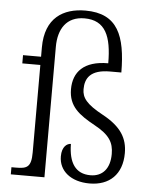

<svg xmlns="http://www.w3.org/2000/svg" viewBox="-54 -804 678 859"><g transform="rotate(5 285.0 -374.5)"><path d="M380 10C469 10 526 -43 526 -139C526 -204 498 -255 413 -301C337 -342 317 -370 317 -408C317 -457 340 -497 428 -497H479C478 -661 441 -759 295 -759C196 -759 115 -711 115 -578V-536H34V-499H115V-106C115 -39 95 -32 46 -32H26V0H177V-586C177 -666 213 -724 294 -724C388 -724 417 -654 417 -533C307 -533 261 -480 261 -403C261 -326 309 -291 380 -252C448 -215 468 -182 468 -130C468 -64 435 -27 381 -27C314 -27 283 -74 282 -159C265 -159 242 -144 242 -100C242 -34 297 10 380 10Z"/></g></svg>

Font: Noto Serif Thai SemiCondensed Light
Style: Regular
Weight: 300
Width: 4
Designer: Monotype Design Team
Foundry: Monotype Imaging Inc.
Version: Version 2.002